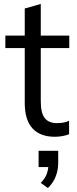

<svg xmlns="http://www.w3.org/2000/svg" viewBox="-20 -682 390 970"><path d="M7 0ZM257 9Q183 9 144 -33.5Q105 -76 105 -162V-439H7V-502H105V-639L186 -662V-502H330V-439H186V-171Q186 -111 206 -85.5Q226 -60 268 -60Q287 -60 302 -63Q317 -66 329 -72V-4Q315 2 295.5 5.5Q276 9 257 9ZM222 268 186 242Q206 221 214 202Q222 183 224 162H175V80H274V140Q274 177 261.5 209.5Q249 242 222 268Z"/></svg>

Font: Winston
Style: Regular
Weight: 400
Designer: Original fonts by Vernon Adams / Changes by Cristiano Sobral
Foundry: Original fonts by Vernon Adams / Changes by Cristiano Sobral
Version: Version 2.503;July 17, 2020;FontCreator 13.0.0.2655 64-bit